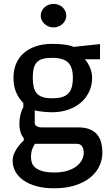

<svg xmlns="http://www.w3.org/2000/svg" viewBox="-20 -741 581 1001"><path d="M104 -20Q92.8 -33.7 86.9 -52.5Q81.1 -71.3 81.1 -91.8Q81.1 -114.3 84.2 -131.1Q87.4 -147.9 91.3 -159.2Q95.7 -172.4 101.6 -181.6V-204.1Q78.1 -227.5 64.2 -259.3Q50.3 -291 50.3 -336.4Q50.3 -377.4 64.5 -409.9Q78.6 -442.4 104.7 -465.1Q130.9 -487.8 168 -500Q205.1 -512.2 251 -512.2H251.5Q283.7 -512.2 304.9 -509.8Q326.2 -507.3 339.4 -504.4Q355 -501 363.8 -496.6L501.5 -511.2V-432.1H421.9Q428.2 -425.8 435.1 -415.5Q441.9 -405.3 447.5 -392.6Q453.1 -379.9 456.8 -365.5Q460.4 -351.1 460.4 -336.4Q460.4 -295.9 444.8 -262.9Q429.2 -230 401.4 -206.1Q373.5 -182.1 335.2 -168.9Q296.9 -155.8 251.5 -155.8H251Q240.7 -155.8 229 -156.5Q217.3 -157.2 205.1 -158.4Q192.9 -159.7 181.6 -161.4Q170.4 -163.1 161.1 -165.5V-98.1Q161.1 -92.8 164.6 -88.9Q168 -85 173.1 -82.3Q178.2 -79.6 184.6 -78.1Q190.9 -76.7 196.8 -76.7H389.6Q424.3 -76.7 448 -66.9Q471.7 -57.1 486.3 -39.8Q501 -22.5 507.3 2Q513.7 26.4 513.7 55.7Q513.7 92.8 497.3 126.5Q481 160.2 449.2 185.5Q417.5 210.9 370.4 225.8Q323.2 240.7 261.7 240.7H261.2Q210.4 240.7 170.4 229.7Q130.4 218.8 102.8 199.5Q75.2 180.2 60.5 153.8Q45.9 127.4 45.9 96.7Q45.9 76.2 54.7 57.1Q63.5 38.1 74.7 23.4Q87.4 6.3 104 -8.8ZM251.5 -228.5Q280.3 -228.5 300.8 -234.1Q321.3 -239.7 334.5 -252.4Q347.7 -265.1 353.8 -285.6Q359.9 -306.2 359.9 -336.4Q359.9 -391.6 334.5 -415.5Q309.1 -439.5 251.5 -439.5H251Q221.7 -439.5 202.1 -433.8Q182.6 -428.2 171.4 -415.8Q160.2 -403.3 155.5 -383.8Q150.9 -364.3 150.9 -336.4Q150.9 -309.1 155.3 -288.8Q159.7 -268.6 171.1 -255.1Q182.6 -241.7 201.9 -235.1Q221.2 -228.5 251 -228.5ZM141.6 78.6Q141.6 91.3 145.5 105.5Q149.4 119.6 162.4 131.3Q175.3 143.1 199.2 150.6Q223.1 158.2 263.7 158.2H264.2Q302.7 158.2 331.5 149.2Q360.4 140.1 379.2 125.5Q397.9 110.8 407.2 92.8Q416.5 74.7 416.5 56.6Q416.5 33.7 407.5 21.2Q398.4 8.8 380.9 8.8H162.6Q156.7 15.1 149.2 33.7Q141.6 52.2 141.6 78.6ZM258.8 -598.1Q245.1 -598.1 233.2 -603Q221.2 -607.9 212.2 -616.2Q203.1 -624.5 197.8 -635.5Q192.4 -646.5 192.4 -659.2Q192.4 -672.4 197.8 -683.6Q203.1 -694.8 212.2 -703.1Q221.2 -711.4 233.2 -716.1Q245.1 -720.7 258.8 -720.7Q272.5 -720.7 284.7 -716.1Q296.9 -711.4 305.9 -703.1Q314.9 -694.8 320.3 -683.6Q325.7 -672.4 325.7 -659.2Q325.7 -646.5 320.3 -635.5Q314.9 -624.5 305.9 -616.2Q296.9 -607.9 284.7 -603Q272.5 -598.1 258.8 -598.1Z"/></svg>

Font: Basic
Style: Regular
Weight: 400
Designer: Magnus Gaarde
Foundry: Magnus Gaarde
Version: Version 1.003; ttfautohint (v1.1) -l 6 -r 16 -G 0 -x 16 -D l